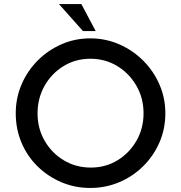

<svg xmlns="http://www.w3.org/2000/svg" viewBox="-20 -923 896 951"><path d="M58 -362Q58 -437 86.5 -504Q115 -571 166 -622.5Q217 -674 284 -703.5Q351 -733 427 -733Q503 -733 570.5 -703.5Q638 -674 689.5 -622.5Q741 -571 770 -504Q799 -437 799 -362Q799 -285 770 -218Q741 -151 689.5 -100Q638 -49 570.5 -20.5Q503 8 427 8Q351 8 284 -20.5Q217 -49 166 -99Q115 -149 86.5 -216.5Q58 -284 58 -362ZM166 -361Q166 -287 201 -226Q236 -165 296 -129Q356 -93 430 -93Q503 -93 562 -129Q621 -165 656 -226Q691 -287 691 -362Q691 -437 655.5 -498.5Q620 -560 560.5 -596Q501 -632 428 -632Q354 -632 294.5 -595.5Q235 -559 200.5 -497.5Q166 -436 166 -361ZM272 -903H383L454 -769H391Z"/></svg>

Font: Reem Kufi Fun
Style: Regular
Weight: 400
Designer: Khaled Hosny
Version: Version 1.005